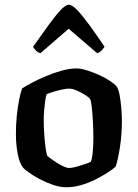

<svg xmlns="http://www.w3.org/2000/svg" viewBox="-20 -788 580 808"><path d="M259 0Q233 0 203.5 -10Q174 -20 147.5 -34Q121 -48 101.5 -62Q82 -76 76 -84Q62 -102 54.5 -140.5Q47 -179 47 -224Q47 -263 50.5 -299Q54 -335 60 -365.5Q66 -396 73 -416Q87 -425 113 -439Q139 -453 172 -467Q205 -481 239 -490.5Q273 -500 302 -500Q321 -500 346 -492Q371 -484 397 -472.5Q423 -461 443 -447.5Q463 -434 471 -424Q479 -412 483.5 -387Q488 -362 490.5 -333Q493 -304 493 -279Q493 -223 485 -170.5Q477 -118 467 -87Q455 -76 432.5 -61.5Q410 -47 381.5 -32.5Q353 -18 321.5 -9Q290 0 259 0ZM271 -81Q282 -81 300.5 -86Q319 -91 336.5 -97Q354 -103 362 -107Q368 -121 370.5 -150Q373 -179 373 -208Q373 -240 371 -276Q369 -312 366 -339Q363 -366 359 -371Q356 -377 340.5 -387Q325 -397 305.5 -406Q286 -415 270 -415Q259 -415 240.5 -411Q222 -407 204 -401.5Q186 -396 177 -392Q173 -383 170.5 -365.5Q168 -348 166 -327Q164 -306 164 -286Q164 -251 166.5 -218Q169 -185 172.5 -161.5Q176 -138 179 -132Q182 -129 193 -121Q204 -113 218.5 -103.5Q233 -94 247.5 -87.5Q262 -81 271 -81ZM150 -564Q138 -568 130.5 -576Q123 -584 119 -591Q155 -642 184 -682Q213 -722 234.5 -745Q256 -768 270 -768Q284 -768 306 -744.5Q328 -721 357 -681.5Q386 -642 420 -591Q416 -585 408.5 -576.5Q401 -568 389 -564L269 -667Z"/></svg>

Font: Texturina Medium 12pt SemiBold
Style: Regular
Weight: 600
Version: Version 1.002